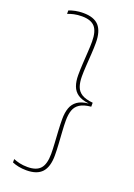

<svg xmlns="http://www.w3.org/2000/svg" viewBox="-151 -734 635 911"><g transform="rotate(20 166.0 -279.0)"><path d="M34 -662.5Q48 -668 66.2 -671.8Q84.5 -675.5 106 -675.5Q160 -675.5 184.8 -648Q209.5 -620.5 209.5 -562.5Q209.5 -537 207.5 -506.2Q205.5 -475.5 203.5 -445.2Q201.5 -415 201.5 -391Q201.5 -361 209 -339.8Q216.5 -318.5 236.2 -306.2Q256 -294 292.5 -290.5V-270.5Q256 -267 236.2 -254.2Q216.5 -241.5 209 -220Q201.5 -198.5 201.5 -167.5Q201.5 -144 203.5 -113.5Q205.5 -83 207.5 -51.8Q209.5 -20.5 209.5 6Q209.5 63.5 184.5 91Q159.5 118.5 106 118.5Q84.5 118.5 66.2 114.8Q48 111 34 105V88Q47 93.5 65 97.8Q83 102 105.5 102Q150.5 102 170.5 79.2Q190.5 56.5 190.5 4.5Q190.5 -19 188.5 -49.2Q186.5 -79.5 184.8 -110.8Q183 -142 183 -168.5Q183 -201 191.5 -224.8Q200 -248.5 220.2 -262.8Q240.5 -277 275.5 -280.5L274.5 -275.5V-281Q240 -285 220 -298.8Q200 -312.5 191.5 -335.8Q183 -359 183 -390.5Q183 -416.5 184.8 -447.5Q186.5 -478.5 188.5 -508.5Q190.5 -538.5 190.5 -561.5Q190.5 -613.5 170.5 -636Q150.5 -658.5 105.5 -658.5Q83 -658.5 65 -654.5Q47 -650.5 34 -645Z"/></g></svg>

Font: Anek Odia Medium Thin
Style: Regular
Weight: 250
Version: Version 1.003